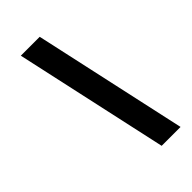

<svg xmlns="http://www.w3.org/2000/svg" viewBox="-274 -780 1071 1071"><g transform="rotate(-45 261.5 -244.5)"><path d="M473 211H324L124 -700H273Z"/></g></svg>

Font: Red Hat Text
Style: Bold Italic
Weight: 700
Italic angle: -12°
Designer: Pentagram / MCKL
Foundry: Pentagram / MCKL
Version: Version 1.003; Red Hat Text Bold Italic